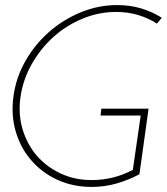

<svg xmlns="http://www.w3.org/2000/svg" viewBox="-20 -726 657 756"><path d="M565 -298H379L376 -271H534L503 -57Q465 -37 424.5 -27Q384 -17 341 -17Q274 -17 218.5 -43Q163 -69 124 -114Q86 -159 68.5 -218.5Q51 -278 61 -346Q71 -414 105.5 -474.5Q140 -535 191 -581Q241 -626 305 -652.5Q369 -679 437 -679Q483 -679 523.5 -667Q564 -655 598 -633L617 -656Q579 -680 535.5 -693Q492 -706 441 -706Q367 -706 298 -677.5Q229 -649 174 -601Q118 -552 80.5 -486.5Q43 -421 33 -347Q23 -273 42 -208Q61 -143 103 -95Q145 -46 206 -18Q267 10 341 10Q392 10 439 -3.5Q486 -17 529 -40Z"/></svg>

Font: Josefin Slab Thin Light
Style: Italic
Weight: 300
Italic angle: -12°
Version: Version 2.000